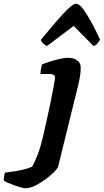

<svg xmlns="http://www.w3.org/2000/svg" viewBox="-183 -810 557 1030"><path d="M-46 200Q-53 200 -70 195.5Q-87 191 -106.5 184Q-126 177 -142 170Q-158 163 -163 158Q-163 149 -160.5 133.5Q-158 118 -156 116Q-133 113 -105.5 109Q-78 105 -52.5 98.5Q-27 92 -11 84Q0 67 18 22.5Q36 -22 58 -122Q72 -184 84.5 -243Q97 -302 104.5 -343.5Q112 -385 112 -393Q112 -405 104 -409Q96 -413 82 -413H34Q34 -427 37 -440.5Q40 -454 42 -464Q57 -471 84 -479.5Q111 -488 138 -494Q165 -500 178 -500Q212 -500 231 -486.5Q250 -473 250 -446Q250 -428 247 -406.5Q244 -385 236 -351L128 87Q123 97 104 116Q85 135 58.5 154Q32 173 4.5 186.5Q-23 200 -46 200ZM69 -563Q59 -567 48.5 -577Q38 -587 36 -596Q79 -648 116.5 -692Q154 -736 182.5 -763Q211 -790 225 -790Q241 -790 261.5 -763.5Q282 -737 306 -693Q330 -649 354 -597Q347 -588 340 -577.5Q333 -567 319 -563L212 -671Z"/></svg>

Font: Texturina Black
Style: Italic
Weight: 900
Italic angle: -11°
Designer: Guillermo Torres Carreño
Foundry: Omnibus-Type
Version: Version 1.002; ttfautohint (v1.8.3)